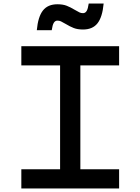

<svg xmlns="http://www.w3.org/2000/svg" viewBox="-20 -1060 790 1080"><path d="M100 -108H318V-692H100V-800H650V-692H432V-108H650V0H100ZM303 -1036Q334 -1036 355.5 -1027.5Q377 -1019 400 -1005Q419 -994 427.5 -990Q436 -986 447 -986Q460 -986 467.5 -998.5Q475 -1011 479 -1040H563Q556 -964 528.5 -929Q501 -894 447 -894Q416 -894 394.5 -902.5Q373 -911 350 -925Q331 -936 322.5 -940Q314 -944 303 -944Q290 -944 282.5 -931.5Q275 -919 271 -890H187Q194 -966 221.5 -1001Q249 -1036 303 -1036Z"/></svg>

Font: Martian Mono sWd Rg
Style: Regular
Weight: 400
Width: 6
Monospace: yes
Designer: Roman Shamin
Foundry: Evil Martians
Version: Version 1.000